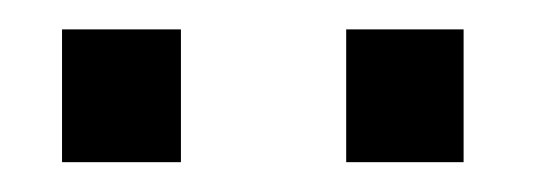

<svg xmlns="http://www.w3.org/2000/svg" viewBox="-20 -705 373 130"><path d="M214.4 -595.2V-685.1H293.9V-595.2ZM22 -595.2V-685.1H102.5V-595.2Z"/></svg>

Font: Liberation Sans
Style: Regular
Weight: 400
Designer: Steve Matteson
Foundry: Ascender Corporation
Version: Version 2.00.1